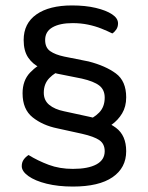

<svg xmlns="http://www.w3.org/2000/svg" viewBox="-20 -641 544 706"><path d="M444 -85Q444 -24 394 10.5Q344 45 248 45Q194 45 151.5 34.5Q109 24 84.5 6.5Q60 -11 60 -30Q60 -44 67 -54Q74 -64 85 -71Q119 -50 159 -35Q199 -20 248 -20Q304 -20 334.5 -36.5Q365 -53 365 -85Q365 -112 345.5 -125.5Q326 -139 282 -149L191 -169Q137 -180 100 -209.5Q63 -239 63 -298Q63 -345 90.5 -374Q118 -403 154 -416L212 -386Q182 -375 161.5 -354Q141 -333 141 -300Q141 -272 161 -255.5Q181 -239 215 -232L307 -212Q369 -199 406.5 -171Q444 -143 444 -85ZM444 -283Q444 -249 429 -224Q414 -199 390.5 -182.5Q367 -166 343 -157L292 -195Q324 -206 344.5 -227Q365 -248 365 -282Q365 -311 345 -326.5Q325 -342 281 -352L191 -370Q157 -378 128.5 -391.5Q100 -405 83.5 -429.5Q67 -454 67 -494Q67 -555 114 -588Q161 -621 245 -621Q294 -621 332 -612Q370 -603 392 -588.5Q414 -574 414 -555Q414 -542 407.5 -532.5Q401 -523 393 -518Q375 -527 352.5 -536Q330 -545 303.5 -550.5Q277 -556 247 -556Q200 -556 173 -540.5Q146 -525 146 -494Q146 -466 164.5 -453Q183 -440 216 -433L306 -415Q368 -399 406 -371Q444 -343 444 -283Z"/></svg>

Font: Baloo Tammudu 2
Style: Regular
Weight: 400
Designer: Maithili Shingre, Omkar Shende and Ek Type
Foundry: Ek Type
Version: Version 1.700